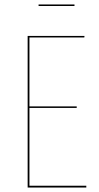

<svg xmlns="http://www.w3.org/2000/svg" viewBox="-20 -841 446 861"><path d="M358 -673H112V-364H324V-357H112V-8H367V0H104V-680H359ZM153 -814V-821H314V-814Z"/></svg>

Font: Fira Sans Compressed Eight
Style: Regular
Weight: 100
Width: 1
Designer: bBox Type GmbH & Carrois Corporate GbR & Edenspiekermann AG
Foundry: bBox Type GmbH & Carrois Corporate GbR & Edenspiekermann AG
Version: Version 4.301